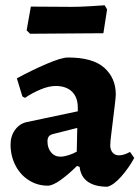

<svg xmlns="http://www.w3.org/2000/svg" viewBox="-20 -696 529 728"><path d="M282 -63 272 -67Q241 -36 210.5 -14Q180 8 161 8Q122 8 89.5 -12.5Q57 -33 38.5 -69Q20 -105 20 -148Q20 -180 37 -203.5Q54 -227 81 -233L275 -274V-288Q275 -327 253 -348.5Q231 -370 191 -370Q165 -370 133 -356.5Q101 -343 75 -325L65 -330L44 -399Q99 -429 156 -453.5Q213 -478 238 -478Q332 -478 375.5 -439Q419 -400 419 -338Q419 -324 409 -246Q408 -234 403 -197Q398 -160 398 -145Q398 -128 407 -117.5Q416 -107 431 -107Q450 -107 473 -120L489 -97Q469 -60 440 -27Q411 6 387 12Q340 12 313 -7Q286 -26 282 -63ZM271 -121 273 -211 182 -188Q170 -185 165 -178.5Q160 -172 160 -160Q160 -135 173.5 -118.5Q187 -102 209 -102Q222 -102 239.5 -107.5Q257 -113 271 -121ZM81 -581 97 -671 251 -670Q282 -670 323 -672.5Q364 -675 377 -676L386 -660L372 -570L231 -569L94 -568Z"/></svg>

Font: Alegreya ExtraBold
Style: Regular
Weight: 800
Designer: Juan Pablo del Peral
Foundry: Huerta Tipografica
Version: Version 2.007; ttfautohint (v1.6)